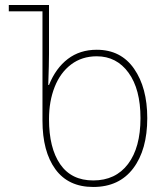

<svg xmlns="http://www.w3.org/2000/svg" viewBox="-20 -734 659 764"><path d="M149 -254V-689H15V-714H175V-519Q175 -480 172 -396H175Q202 -463 250 -499.5Q298 -536 365 -536Q461 -536 513.5 -460.5Q566 -385 566 -264Q566 -138 510 -64Q454 10 351 10Q252 10 200.5 -60.5Q149 -131 149 -254ZM539 -264Q539 -379 491.5 -444.5Q444 -510 365 -510Q306 -510 263 -477.5Q220 -445 197.5 -388Q175 -331 175 -260Q175 -145 219.5 -80.5Q264 -16 351 -16Q440 -16 489.5 -81.5Q539 -147 539 -264Z"/></svg>

Font: Noto Sans Georgian Thin Narrow
Style: Regular
Weight: 250
Width: 4
Designer: Monotype Design team
Foundry: Monotype Imaging Inc.
Version: Version 1.000